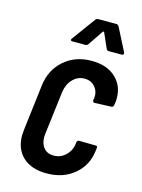

<svg xmlns="http://www.w3.org/2000/svg" viewBox="-109 -764 620 837"><g transform="rotate(15 200.5 -346.0)"><path d="M39 -125Q39 -133 41 -151L66 -358Q75 -429 125 -473Q175 -517 249 -517Q317 -517 356.5 -481Q396 -445 396 -388Q396 -375 395 -369L393 -356Q391 -346 382 -346L308 -343Q299 -343 299 -353L301 -363Q304 -392 286.5 -413Q269 -434 239 -434Q208 -434 186 -411Q164 -388 159 -352L135 -157Q134 -152 134 -143Q134 -112 150 -93.5Q166 -75 194 -75Q225 -75 247.5 -96Q270 -117 274 -146L275 -156Q277 -166 286 -166L360 -165Q370 -165 368 -155L366 -140Q358 -75 308.5 -33.5Q259 8 184 8Q116 8 77.5 -27.5Q39 -63 39 -125ZM140 -589 216 -693Q221 -700 228 -700H311Q317 -700 322 -693L375 -589Q376 -587 376 -584Q376 -577 368 -577H308Q301 -577 298 -584L268 -652Q267 -654 265 -653.5Q263 -653 262 -652L216 -584Q211 -577 204 -577H144Q139 -577 137.5 -580.5Q136 -584 140 -589Z"/></g></svg>

Font: Barlow Condensed Medium
Style: Italic
Weight: 500
Width: 3
Italic angle: -7°
Designer: Jeremy Tribby
Foundry: Tribby Type
Version: Version 1.408